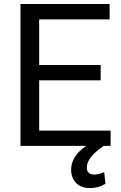

<svg xmlns="http://www.w3.org/2000/svg" viewBox="-20 -731 608 962"><path d="M484.4 -328.6H176.3V-76.7H534.2V0H498.5L470.2 22Q415 66.4 415 108.4Q415 143.6 453.1 143.6Q476.6 143.6 502 130.9L508.3 189.9Q474.1 211.4 430.2 211.4Q386.7 211.4 361.6 186Q336.4 160.6 336.4 118.7Q336.4 51.3 412.1 0H82.5V-710.9H529.3V-633.8H176.3V-405.3H484.4Z"/></svg>

Font: SteelSelectRoboto
Style: Roboto-Regular
Weight: 400
Designer: Google
Version: Version 2.137; 2017